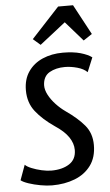

<svg xmlns="http://www.w3.org/2000/svg" viewBox="-66 -1066 640 1116"><g transform="rotate(-5 254.5 -508.0)"><path d="M192 8Q161.5 8 124.5 1.2Q87.5 -5.5 56.2 -16Q25 -26.5 11.5 -37.5L43.5 -125.5Q54 -114 80.8 -103Q107.5 -92 139 -85Q170.5 -78 195 -78Q259 -78 300 -104.5Q341 -131 341 -186Q341 -224.5 315.8 -261.5Q290.5 -298.5 237 -333.5Q168.5 -380.5 128.2 -431.8Q88 -483 88 -555.5Q88 -620 118.8 -664.5Q149.5 -709 202.2 -732Q255 -755 320.5 -755Q381 -755 423.8 -742.8Q466.5 -730.5 489.5 -713L455 -629.5Q435 -650 397.2 -660.5Q359.5 -671 325.5 -671Q272.5 -671 235.2 -649.5Q198 -628 196 -576Q195.5 -549 211.2 -519.2Q227 -489.5 252.5 -462.2Q278 -435 306.5 -415Q375 -367.5 414.5 -320.5Q454 -273.5 454 -205Q454 -133 419.2 -85.8Q384.5 -38.5 325.2 -15.2Q266 8 192 8ZM196.5 -811.5 154 -848.5 317 -1024.5H404L498.5 -848.5L448 -815L347.5 -930Z"/></g></svg>

Font: Merriweather Sans Italic
Style: Regular
Weight: 400
Italic angle: -7.5°
Designer: Eben Sorkin
Foundry: Eben Sorkin
Version: Version 1.008; ttfautohint (v1.7.19-72a1) -l 8 -r 50 -G 200 